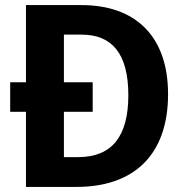

<svg xmlns="http://www.w3.org/2000/svg" viewBox="-20 -734 732 754"><path d="M300 -714H82V-411H20V-295H82V0H281C503 0 640 -123 640 -364C640 -593 511 -714 300 -714ZM301 -598C420 -598 484 -523 484 -360C484 -199 420 -117 287 -117H231V-295H344V-411H231V-598Z"/></svg>

Font: Noto Sans Display
Style: Bold
Weight: 700
Designer: Monotype Design Team
Foundry: Monotype Imaging Inc.
Version: Version 1.900